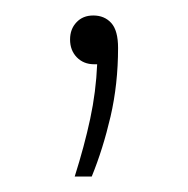

<svg xmlns="http://www.w3.org/2000/svg" viewBox="-20 -78 243 248"><path d="M76.5 150Q89 110.5 96.5 75.5Q104 40.5 105.5 5H101.5Q88 5 79.2 -4Q70.5 -13 70.5 -27Q70.5 -40.5 78.8 -49.2Q87 -58 100.5 -58Q115 -58 123.8 -48.2Q132.5 -38.5 132.5 -16Q132.5 30.5 122.8 72.5Q113 114.5 98.5 150Z"/></svg>

Font: Encode Sans Th
Style: Regular
Weight: 100
Designer: Multiple Designers
Foundry: Impallari Type
Version: Version 3.002; ttfautohint (v1.8.3) -l 8 -r 50 -G 200 -x 14 